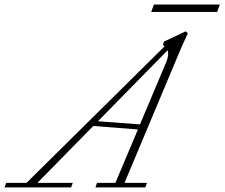

<svg xmlns="http://www.w3.org/2000/svg" viewBox="-85 -812 973 832"><path d="M570.3 -760.3 582 -792.5H867.7L856 -760.3ZM-65.4 0 -58.1 -19.5H29.8L628.4 -611.3Q623.5 -615.2 621.1 -616.7L625.5 -631.8L719.7 -676.3L729 -667.5Q703.1 -612.3 688 -575.7L454.6 -19.5H551.8L544.9 0H328.6L335.4 -19.5H415L512.7 -251L319.3 -266.1L77.1 -19.5H230.5L223.1 0ZM634.8 -541.5Q648.4 -573.7 641.1 -593.8L339.4 -286.6L521.5 -272.9Z"/></svg>

Font: Elstob ExtraLight
Style: Italic
Weight: 200
Italic angle: -20°
Designer: Peter S. Baker
Version: Version 1.015